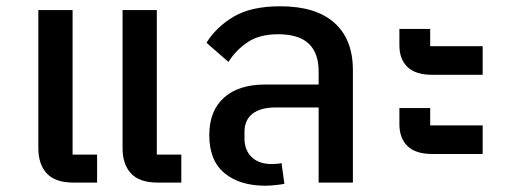

<svg xmlns="http://www.w3.org/2000/svg" viewBox="-20 -581 1629 611"><path d="M481 0Q424 0 397 -29Q370 -58 370 -110V-549H479V-89H557V0ZM213 0Q156 0 129 -29Q102 -58 102 -110V-549H211V-89H289V0Z M824 10Q743 10 694.5 -30Q646 -70 646 -151Q646 -228 692.5 -270Q739 -312 824 -312H994V-354Q994 -412 962.5 -442Q931 -472 865 -472Q806 -472 768.5 -447Q731 -422 707 -384L637 -445Q669 -496 724.5 -528.5Q780 -561 872 -561Q985 -561 1044 -508.5Q1103 -456 1103 -358V0H994V-239H857Q809 -239 783.5 -219Q758 -199 758 -161V-141Q758 -103 781 -81Q804 -59 844 -59Q864 -59 876 -62L885 4Q876 6 857 8Q838 10 824 10Z M1355 -91Q1303 -91 1277 -116Q1251 -141 1251 -186V-237H1349V-182H1516V-91ZM1355 -343Q1303 -343 1277 -367.5Q1251 -392 1251 -437V-489H1349V-434H1516V-343Z"/></svg>

Font: IBM Plex Thai Medium
Style: Regular
Weight: 500
Designer: Mike Abbink, Paul van der Laan, Pieter van Rosmalen, Ben Mitchell, Mark Frömberg
Foundry: Bold Monday
Version: Version 1.0